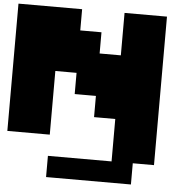

<svg xmlns="http://www.w3.org/2000/svg" viewBox="-63 -1063 1127 1127"><g transform="rotate(5 500.0 -500.0)"><path d="M250 0V-125H625V-375H500V-500H375V-625H250V-250H0V-1000H375V-875H500V-750H625V-1000H875V-125H750V0Z"/></g></svg>

Font: Press Start 2P
Style: Regular
Weight: 400
Designer: CodeMan38
Foundry: CodeMan38
Version: Version 3.000